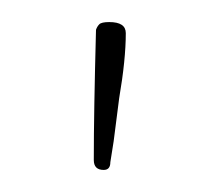

<svg xmlns="http://www.w3.org/2000/svg" viewBox="-20 -552 187 174"><path d="M74 -398Q65 -398 65 -407Q65 -429 65.5 -458Q66 -487 67 -525Q68 -528 70 -530Q72 -532 79 -532Q94 -532 94 -522Q94 -498 88 -463L83 -424L80 -405Q80 -398 74 -398Z"/></svg>

Font: Puppies Play
Style: Regular
Weight: 400
Designer: Robert E. Leuschke
Foundry: Robert E. Leuschke
Version: Version 1.010; ttfautohint (v1.8.3)